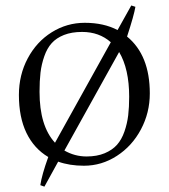

<svg xmlns="http://www.w3.org/2000/svg" viewBox="-20 -592 623 709"><path d="M293 -507.8Q363.3 -507.8 414.1 -481L464.8 -571.8L480 -566.9Q475.1 -536.1 449.2 -457Q533.2 -388.2 533.2 -247.1Q533.2 -175.8 500.5 -114.3Q467.8 -52.7 411.6 -16.4Q355.5 20 290 20Q236.8 20 194.8 4.9L144 97.2L128.9 91.8Q134.3 54.2 158.2 -12.2Q105.5 -43.5 77.6 -101.3Q49.8 -159.2 49.8 -241.2Q49.8 -315.4 82.5 -376.7Q115.2 -438 171.1 -472.9Q227.1 -507.8 293 -507.8ZM283.2 -474.1Q244.6 -474.1 216.3 -462.9Q188 -451.7 170.9 -432.6Q153.8 -413.6 143.6 -384.3Q133.3 -355 129.6 -324.2Q126 -293.5 126 -252.9Q126 -127 183.1 -64.9L389.2 -436Q346.2 -474.1 283.2 -474.1ZM457 -234.9Q457 -337.4 419.9 -399.9L217.8 -36.1Q255.9 -14.2 299.8 -14.2Q337.9 -14.2 366.5 -26.1Q395 -38.1 412.1 -57.4Q429.2 -76.7 439.5 -106.2Q449.7 -135.7 453.4 -166Q457 -196.3 457 -234.9Z"/></svg>

Font: Junge
Style: Regular
Weight: 400
Designer: Alexei Vanyashin
Foundry: Cyreal (www.cyreal.org)
Version: Version 1.002